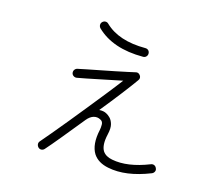

<svg xmlns="http://www.w3.org/2000/svg" viewBox="-109 -925 1219 1068"><g transform="rotate(15 500.0 -391.5)"><path d="M596 -4Q536 -16 509 -57Q478 -107 497 -194Q500 -207 500 -226Q500 -245 484 -252Q466 -262 445.5 -256.5Q425 -251 406 -228Q351 -160 303 -101.5Q255 -43 229 -14Q222 -6 212 -5Q202 -4 194 -11Q186 -19 185 -29Q184 -39 191 -47Q211 -70 244 -109.5Q277 -149 317.5 -198.5Q358 -248 400.5 -301Q443 -354 482.5 -403.5Q522 -453 552 -493Q509 -484 454.5 -473Q400 -462 352 -452L299 -442Q289 -440 280 -445.5Q271 -451 269 -461Q267 -472 273 -480.5Q279 -489 289 -491L342 -502Q378 -509 418 -517Q458 -525 496 -532.5Q534 -540 563 -546.5Q592 -553 606 -556Q622 -561 633 -546Q643 -531 632 -517Q608 -483 563 -424.5Q518 -366 465 -301Q491 -303 508 -293Q517 -289 529.5 -277Q542 -265 548.5 -242.5Q555 -220 546 -182Q531 -117 551 -85Q568 -60 606 -53Q697 -35 821 -84Q831 -88 840 -84Q849 -80 853 -70Q858 -60 853.5 -50.5Q849 -41 839 -37Q771 -10 710 -1.5Q649 7 596 -4ZM624 -650Q448 -650 354 -742Q347 -750 347 -760Q347 -770 354 -777Q362 -785 372 -785Q382 -785 389 -778Q469 -700 624 -700Q635 -700 642 -693Q649 -686 649 -675Q649 -665 642 -657.5Q635 -650 624 -650Z"/></g></svg>

Font: Kurewa Gothic CJK TC Regular
Style: Regular
Weight: 400
Designer: Max Yao
Foundry: Max-Everyday
Version: Version 1.071; ttfautohint (v1.8.3)